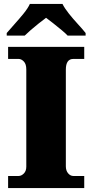

<svg xmlns="http://www.w3.org/2000/svg" viewBox="-20 -951 466 971"><path d="M21 0V-61H74Q88 -61 100.5 -73.5Q113 -86 113 -108V-600Q113 -627 100.5 -640Q88 -653 74 -653H21V-714H406V-653H351Q313 -653 313 -599V-110Q313 -88 324.5 -74.5Q336 -61 351 -61H406V0ZM14 -784Q30 -803 53.5 -829Q77 -855 99 -882Q121 -909 131 -931H296Q307 -909 328.5 -882Q350 -855 374 -829Q398 -803 413 -784V-771H322Q312 -782 291.5 -799Q271 -816 249.5 -833Q228 -850 213 -861Q198 -850 176.5 -833Q155 -816 135.5 -799Q116 -782 105 -771H14Z"/></svg>

Font: Noto Serif Tamil Black
Style: Italic
Weight: 900
Italic angle: -12°
Designer: Indian Type Foundry, Tom Grace, and the Monotype Design Team
Foundry: Monotype Imaging Inc.
Version: Version 2.003; ttfautohint (v1.8.4.7-5d5b)